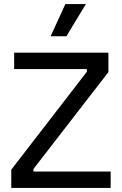

<svg xmlns="http://www.w3.org/2000/svg" viewBox="-20 -917 595 937"><path d="M35 0V-89L404 -567V-580H49V-660H509V-565L143 -92V-80H520V0ZM304 -740H227L299 -897H399Z"/></svg>

Font: Bricolage Grotesque 12pt
Style: Regular
Weight: 400
Designer: Mathieu Triay
Foundry: Atelier Triay
Version: Version 1.001; ttfautohint (v1.8.4.7-5d5b);gftools[0.9.33.de